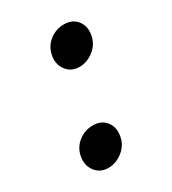

<svg xmlns="http://www.w3.org/2000/svg" viewBox="-117 -533 507 565"><g transform="rotate(-30 136.5 -250.0)"><path d="M88.3 -34.2Q60 -34.2 44.2 -55.8Q28.3 -77.5 35 -107.5Q40.8 -133.3 62.1 -149.6Q83.3 -165.8 110 -165.8Q140 -165.8 155.4 -144.6Q170.8 -123.3 163.3 -92.5Q157.5 -67.5 135.4 -50.8Q113.3 -34.2 88.3 -34.2ZM163.3 -334.2Q135 -334.2 119.2 -355.8Q103.3 -377.5 110 -407.5Q115.8 -433.3 137.1 -449.6Q158.3 -465.8 185 -465.8Q215 -465.8 230.4 -444.6Q245.8 -423.3 238.3 -392.5Q232.5 -367.5 210.4 -350.8Q188.3 -334.2 163.3 -334.2Z"/></g></svg>

Font: Funnel Sans
Style: Italic
Weight: 400
Italic angle: -14.036°
Version: Version 1.000; Beta; Release 5; Build 24; ttfautohint (v1.8.